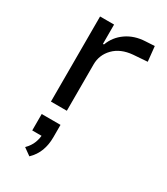

<svg xmlns="http://www.w3.org/2000/svg" viewBox="-198 -593 844 973"><g transform="rotate(30 224.0 -106.0)"><path d="M96 0V-498H178V-385H184Q203 -437 249 -469Q295 -501 358 -504L411 -507L420 -420L338 -414Q268 -408 228.5 -367.5Q189 -327 189 -271V0ZM140 295 98 265Q122 241 132 214.5Q142 188 142 162L158 174H87V78H197V151Q197 194 183.5 230Q170 266 140 295Z"/></g></svg>

Font: Nunito Sans 6pt
Style: Regular
Weight: 400
Version: Version 3.101;gftools[0.9.27]